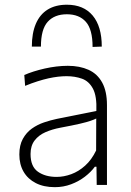

<svg xmlns="http://www.w3.org/2000/svg" viewBox="-20 -784 557 814"><path d="M212.5 9.5Q165.5 9.5 131.8 -7.8Q98 -25 80 -56Q62 -87 62 -129Q62 -168.5 76.8 -195.2Q91.5 -222 115 -238.8Q138.5 -255.5 166.5 -265Q194.5 -274.5 221 -280L388.5 -313.5Q391 -376.5 374 -408.2Q357 -440 327.2 -450.5Q297.5 -461 262 -461Q245 -461 225.8 -458.8Q206.5 -456.5 185 -451.8Q163.5 -447 139 -439.2Q114.5 -431.5 86.5 -420L83 -466Q101 -474 123.2 -481Q145.5 -488 169.8 -493.5Q194 -499 219 -502Q244 -505 267.5 -505Q318 -505 355.5 -488Q393 -471 413.2 -434Q433.5 -397 433.5 -338.5Q433.5 -315.5 433.5 -280Q433.5 -244.5 433.5 -211V-140Q433.5 -108.5 433.5 -74.5Q433.5 -40.5 433.5 0H390L389 -77H382Q365.5 -54.5 339.8 -34.8Q314 -15 281.5 -2.8Q249 9.5 212.5 9.5ZM220 -34Q250.5 -34 282 -45.5Q313.5 -57 341 -81.8Q368.5 -106.5 387.5 -146L388 -281.5Q379 -277 364 -271.8Q349 -266.5 319 -259.5Q289 -252.5 235.5 -242.5Q201 -236 172.5 -223.5Q144 -211 126.8 -188.5Q109.5 -166 109.5 -131Q109.5 -78 140.8 -56Q172 -34 220 -34ZM372.5 -585Q372.5 -659.5 344 -691.5Q315.5 -723.5 263.5 -723.5Q211 -723.5 182.2 -691.5Q153.5 -659.5 153.5 -586.5H115Q115 -643.5 132 -683.2Q149 -723 182.2 -743.5Q215.5 -764 263.5 -764Q334.5 -764 373 -718Q411.5 -672 411.5 -586.5Z"/></svg>

Font: Commissioner Thin ExtraLight
Style: Regular
Weight: 250
Version: Version 1.000